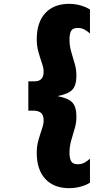

<svg xmlns="http://www.w3.org/2000/svg" viewBox="-20 -808 573 1003"><path d="M450 146Q433 158 403 166.5Q373 175 341 175Q262 175 217 127Q172 79 172 -10Q172 -45 181 -76.5Q190 -108 199 -134Q208 -160 208 -178Q208 -207 194 -218.5Q180 -230 154 -230H128V-383H159Q183 -383 195.5 -395Q208 -407 208 -434Q208 -452 199 -478Q190 -504 181 -535.5Q172 -567 172 -602Q172 -692 217 -740Q262 -788 341 -788Q373 -788 403 -779Q433 -770 450 -758V-633Q437 -645 421.5 -653.5Q406 -662 386 -662Q360 -662 351.5 -646.5Q343 -631 343 -602Q343 -569 352 -537.5Q361 -506 370.5 -474.5Q380 -443 379 -409Q379 -363 358.5 -340Q338 -317 280 -306Q338 -295 358.5 -272Q379 -249 379 -203Q380 -169 370.5 -137.5Q361 -106 352 -74.5Q343 -43 343 -10Q343 18 351.5 34Q360 50 386 50Q406 50 421.5 41.5Q437 33 450 21Z"/></svg>

Font: Panamera Black
Style: Regular
Weight: 900
Designer: Bastien Sozeau
Foundry: NBR — Bastien Sozeau
Version: Version 3.002; ttfautohint (v1.8.4.7-5d5b);gftools[0.9.33]